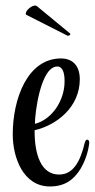

<svg xmlns="http://www.w3.org/2000/svg" viewBox="-20 -654 342 693"><path d="M226 -525C230 -525 234 -529 234 -531C234 -532 234 -532 233 -533L113 -632C112 -633 109 -634 107 -634C93 -634 73 -616 73 -605C73 -603 73 -601 76 -600L224 -525C225 -525 225 -525 226 -525ZM160 19C212 19 245 -3 271 -45C284 -67 298 -101 302 -137C303 -146 299 -150 294 -150C291 -150 287 -144 286 -139C270 -72 245 -24 193 -24C128 -24 105 -97 105 -179V-184C184 -202 268 -267 268 -368C268 -417 242 -443 200 -443C79 -443 26 -297 26 -169C26 -85 64 19 160 19ZM106 -207V-208C106 -244 126 -414 187 -414C207 -414 213 -388 213 -364V-359C213 -293 169 -223 106 -207Z"/></svg>

Font: Style Script
Style: Regular
Weight: 400
Designer: Robert E. Leuschke
Foundry: Robert E. Leuschke
Version: Version 1.010